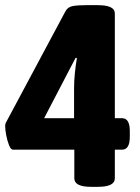

<svg xmlns="http://www.w3.org/2000/svg" viewBox="-21 -722 544 744"><path d="M332 2Q267 2 267 -31V-142H29Q21 -142 14 -159.5Q7 -177 3 -198.5Q-1 -220 -1 -234Q-1 -242 2 -247L233 -679Q242 -695 261 -698.5Q280 -702 312 -702H358Q424 -702 424 -670V-264H452Q482 -264 482 -214V-192Q482 -142 452 -142H424V-31Q424 2 358 2ZM277 -497 272 -498 150 -264H266V-379Q266 -407 269 -437.5Q272 -468 277 -497Z"/></svg>

Font: Asap Semi Condensed ExtraBold
Style: Regular
Weight: 800
Width: 4
Designer: Pablo Cosgaya
Foundry: Omnibus-Type
Version: Version 3.001; ttfautohint (v1.8.4.7-5d5b)